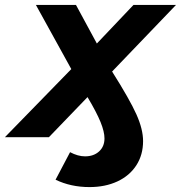

<svg xmlns="http://www.w3.org/2000/svg" viewBox="-72 -558 736 781"><path d="M384 -267Q456 -153 483 -92.5Q510 -32 510 16Q510 72 482.5 114.5Q455 157 405.5 180Q356 203 292 203Q216 203 154 173L213 61Q245 78 274 78Q309 78 331 58Q353 38 353 5Q353 -22 337 -61.5Q321 -101 284 -163L127 0H-52L218 -277L74 -538H237L322 -381L471 -538H644Z"/></svg>

Font: Montserrat Alternates
Style: Bold Italic
Weight: 700
Italic angle: -11.3°
Designer: Julieta Ulanovsky
Foundry: Julieta Ulanovsky
Version: Version 7.200